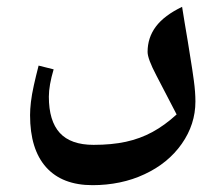

<svg xmlns="http://www.w3.org/2000/svg" viewBox="-20 -290 644 562"><path d="M251 252Q162 252 115 199.5Q68 147 68 47Q68 30 70.5 8.5Q73 -13 79 -40Q85 -67 93 -98L137 -87Q123 -40 123 -7Q123 64 155 99Q187 134 254 134Q307 134 348.5 125Q390 116 426 96.5Q462 77 497 45Q463 -21 437.5 -69.5Q412 -118 412 -138Q412 -180 436.5 -212.5Q461 -245 513 -270Q516 -250 520.5 -223.5Q525 -197 529.5 -170Q534 -143 537 -123Q543 -87 547.5 -53.5Q552 -20 552 7Q552 74 512 131Q472 188 403 220Q369 236 330.5 244Q292 252 251 252Z"/></svg>

Font: Noto Naskh Arabic
Style: Regular
Weight: 400
Designer: Monotype Design Team, David Williams, Mohamad Dakak and Nizar Qandah
Foundry: Monotype Imaging Inc.
Version: Version 2.013